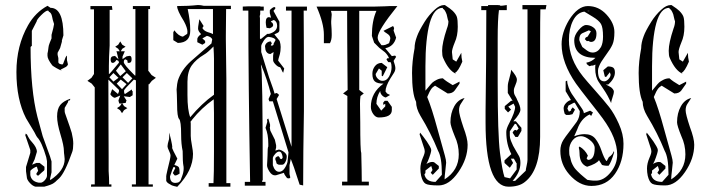

<svg xmlns="http://www.w3.org/2000/svg" viewBox="-20 -739 2784 760"><path d="M169 -697Q161 -697 143 -679Q125 -661 125 -654L106 -617V-557Q106 -556 104 -556H103L101 -552Q101 -382 128 -277L149 -200L178 -120L184 -100V-57L178 -31L179 -26Q236 -64 236 -109Q236 -115 234.5 -124.5Q233 -134 233 -141Q233 -162 219.5 -206.5Q206 -251 206 -278Q206 -308 218.5 -323.5Q231 -339 258 -348Q258 -341 253 -341Q248 -341 250 -336L236 -312V-298L237 -292Q261 -225 264 -213Q270 -188 270 -171Q270 -149 266 -138Q237 -55 214 -33L203 -23Q203 -22 195 -16Q186 -8 155 0H121Q110 -2 98 -15Q86 -28 86 -39L83 -61V-78L100 -134V-145L80 -204Q81 -205 81 -207Q81 -209 82 -210Q86 -208 87.5 -205.5Q89 -203 91 -198.5Q93 -194 96 -190Q98 -186 107 -176Q116 -166 121 -156.5Q126 -147 126 -138L117 -108L107 -87L124 -94H137L156 -79V-68Q156 -64 145 -56Q143 -54 138 -49.5Q133 -45 132 -44Q124 -44 124 -52L131 -63L126 -79Q121 -79 110.5 -72Q100 -65 100 -61V-46Q104 -21 133 -16H143Q151 -18 158.5 -27Q166 -36 166 -44V-101L163 -117Q145 -178 127 -196Q125 -198 116 -216Q113 -221 83 -271Q45 -345 45 -454Q45 -558 91 -639Q120 -690 168 -716L180 -708Q231 -708 231 -599L225 -579V-574L218 -549L208 -530V-522L211 -509V-493Q211 -486 225 -484Q227 -483 229 -485.5Q231 -488 233 -495Q240 -516 245 -519V-501L249 -484Q247 -478 241.5 -474.5Q236 -471 229 -468Q222 -465 219 -463L222 -462L224 -460Q218 -461 204 -469Q190 -477 187 -480Q168 -505 168 -518V-527L170 -537Q172 -551 172 -552Q172 -557 177 -570L184 -587V-601L191 -628L194 -644L189 -660L186 -674Q183 -689 173 -693Q173 -697 169 -697Z M458 -484 439 -459 456 -438 478 -457ZM482 -450 465 -433 487 -411 504 -429ZM458 -424 442 -408 463 -386 481 -406ZM429 -450 413 -433 429 -416 449 -431ZM481 -341Q479 -338 478.5 -335Q478 -332 477 -331.5Q476 -331 472 -331L464 -330L471 -319L484 -311L471 -303L463 -291L455 -303L443 -311L455 -319L462 -330L456 -329Q453 -327 451 -333Q449 -339 449 -342L456 -361L435 -352Q430 -352 423.5 -357.5Q417 -363 417 -367L424 -386L447 -367L451 -377V-383L409 -424Q409 -329 409.5 -245.5Q410 -162 410 -115Q410 -68 410 -62Q412 -37 412 -9H421V0H340L341 -9H355V-393L343 -408L326 -419L342 -431L352 -446V-702H338V-715H423L425 -700H414V-559Q411 -510 411 -478V-446H412Q414 -446 451 -491L449 -498L441 -502Q434 -490 426 -490Q418 -490 418 -504Q418 -517 432 -517H433L435 -518L449 -504L441 -537L444 -536H454L448 -546L436 -554L448 -562L456 -575L464 -562L477 -554L464 -546L458 -536H474L465 -515V-505L481 -516L493 -518Q501 -518 501 -504Q501 -490 490 -490Q485 -490 485 -492Q485 -497 484 -500L477 -504Q470 -504 470 -493Q470 -484 507 -447L515 -439Q516 -440 516 -446V-703H506V-715H574V-703H567V-457L568 -458L580 -442L597 -431L581 -419Q580 -417 577 -414L570 -405Q570 -407 568 -405V-9H585V0H502V-9H518V-421L510 -424Q471 -385 471 -381Q471 -367 475 -367L502 -385Q502 -379 503 -379L505 -378V-362L494 -355L470 -358Z M733 -275Q778 -329 827 -364V-506Q827 -521 825 -555Q801 -530 788 -523Q756 -504 739 -480Q722 -456 722 -415V-363Q722 -303 733 -275ZM681 -326Q681 -349 680 -365Q679 -381 679 -385Q681 -410 684 -420Q698 -463 736 -497Q801 -554 809 -560L817 -567L820 -583Q817 -593 799 -597L781 -587L792 -577V-569L781 -562L761 -572V-583Q760 -592 776 -604Q764 -616 764 -626Q764 -633 766.5 -646.5Q769 -660 769 -663L786 -636L781 -628Q787 -617 802 -612Q819 -607 823 -604V-703H723Q733 -656 733 -621V-617Q733 -570 684 -569L666 -580V-611L670 -619Q687 -596 704 -594L721 -605L722 -613Q722 -629 708 -655Q681 -698 681 -715Q727 -715 762 -719H766Q774 -719 787 -716H894V-703H875Q874 -652 874 -598V-583Q874 -581 876 -425V-146V-14H892V0H806V-14H825Q827 -48 827 -139V-292Q826 -319 826 -346Q777 -311 741 -266Q739 -263 737 -260.5Q735 -258 734 -257V-256Q735 -256 735 -250V-201Q735 -189 739.5 -164.5Q744 -140 744 -130Q744 -64 682 0Q681 1 680 1V0Q659 -4 654 -9Q641 -15 638 -23V-37Q637 -43 643 -67Q655 -114 655 -123Q655 -130 649 -142Q643 -154 643 -160Q643 -168 649 -188Q651 -203 649 -214Q651 -212 656.5 -187.5Q662 -163 662 -157V-156Q661 -155 661 -154Q661 -153 663 -149Q665 -145 665.5 -143.5Q666 -142 667 -140L682 -111L670 -86Q685 -82 688 -76.5Q691 -71 691 -52Q676 -42 671 -45L664 -54L674 -74L670 -78H667L662 -67L653 -41Q653 -15 674 -15Q679 -15 682.5 -16Q686 -17 688 -18Q690 -19 692.5 -22Q695 -25 695.5 -26.5Q696 -28 698 -34Q700 -40 701 -42Q707 -58 707 -72Q707 -80 706 -83Q703 -98 703 -141Q697 -169 697 -205Q697 -260 689 -268Q681 -276 681 -326Z M1085 -139Q1078 -139 1070 -130.5Q1062 -122 1060 -114V-85Q1068 -59 1085 -59Q1097 -59 1106 -72Q1115 -85 1118 -98L1122 -136L1060 -338H1046L1043 -347L1052 -367Q1039 -421 1013 -484V-478Q1020 -465 1020 -27L1018 -23Q1018 -20 1017 -19H1031V-4H949V-19H970Q963 -421 963 -697H941V-713L964 -714H1011V-713H1024V-697H1010V-683L1008 -675L1009 -667V-587L1012 -584L1038 -605H1045Q1077 -614 1077 -637Q1077 -654 1064 -660Q1062 -659 1059.5 -658Q1057 -657 1055 -656Q1053 -655 1052 -652Q1058 -651 1060.5 -644Q1063 -637 1057 -632Q1049 -627 1048 -627L1035 -629Q1032 -642 1032 -651Q1032 -671 1045 -671Q1047 -671 1053 -669L1048 -687V-698Q1048 -700 1055 -705.5Q1062 -711 1065 -711Q1070 -711 1070 -707Q1070 -704 1066 -700.5Q1062 -697 1063 -695L1086 -653V-620Q1086 -615 1083 -612Q1080 -609 1073.5 -606.5Q1067 -604 1066 -603L1087 -577Q1091 -564 1091 -553Q1091 -544 1090 -537Q1089 -530 1088 -525.5Q1087 -521 1084.5 -513.5Q1082 -506 1081 -499L1105 -468L1101 -451Q1099 -452 1094.5 -462.5Q1090 -473 1088 -473Q1080 -474 1070.5 -484Q1061 -494 1061 -501V-518L1063 -533L1050 -525Q1036 -526 1031 -541L1029 -556Q1030 -564 1036.5 -569.5Q1043 -575 1052 -575L1056 -567L1052 -561Q1052 -557 1059 -559Q1064 -561 1063 -566L1071 -581Q1067 -590 1044 -593H1043Q1034 -593 1024 -578Q1014 -563 1014 -556V-533L1045 -433L1061 -388L1067 -368L1074 -371Q1084 -367 1084 -362L1075 -347L1134 -158V-697H1112V-713H1195V-697H1182Q1183 -584 1183 -356V-299Q1180 -132 1180 -5L1166 -8L1144 -75L1131 -110L1126 -85V-50L1129 -37Q1128 -33 1123 -33Q1119 -33 1117 -34Q1115 -35 1112 -40L1109 -44Q1104 -51 1104 -55L1075 -46Q1073 -45 1068 -45Q1056 -45 1046.5 -60Q1037 -75 1037 -85Q1037 -90 1038 -102Q1039 -114 1039 -123Q1039 -156 1042 -159V-170Q1042 -208 1031 -233L1038 -257L1037 -266L1042 -270L1049 -246V-239Q1049 -236 1048 -235L1050 -222L1068 -186L1073 -164V-155L1070 -143L1084 -147Q1095 -145 1105 -137Q1115 -129 1115 -120Q1115 -108 1109.5 -97.5Q1104 -87 1097 -87H1084Q1083 -87 1081 -88Q1072 -92 1074 -97L1070 -107V-114L1076 -119L1082 -121L1087 -116Q1087 -113 1088 -112Q1089 -112 1091 -110Q1096 -107 1099 -116Q1096 -139 1085 -139Z M1494 -419Q1511 -419 1520.5 -437Q1530 -455 1530 -473Q1530 -486 1526 -493H1517L1510 -503Q1512 -511 1520 -508Q1516 -520 1504 -532L1481 -550L1461 -570L1452 -597Q1452 -656 1470 -696H1402V-383L1420 -369L1407 -359Q1405 -345 1405 -329Q1405 -316 1405.5 -291Q1406 -266 1406 -255Q1406 -141 1410 -134Q1412 -56 1412 -20H1440V-5H1334V-20H1355V-359L1338 -369L1356 -383Q1354 -601 1354 -696H1290Q1293 -687 1293 -681Q1293 -677 1292 -668.5Q1291 -660 1291 -655V-647Q1293 -621 1293 -606V-599Q1293 -581 1286 -568H1262V-602Q1262 -647 1233 -713H1465L1502 -714L1524 -715H1553Q1475 -618 1475 -591Q1475 -582 1480 -574L1490 -560H1498Q1501 -560 1505.5 -561.5Q1510 -563 1514.5 -565.5Q1519 -568 1520 -568Q1525 -583 1525 -587Q1525 -598 1513 -605.5Q1501 -613 1498 -617L1536 -636L1540 -628L1538 -618L1548 -590Q1539 -555 1505 -548L1531 -517L1544 -519L1548 -514L1538 -498Q1545 -478 1545 -469Q1545 -459 1539 -450L1525 -428Q1506 -397 1506 -377L1512 -369L1524 -363L1507 -353Q1498 -355 1491.5 -362.5Q1485 -370 1485 -379Q1470 -355 1470 -328L1489 -301L1505 -318V-328L1497 -324V-333L1503 -340H1514L1531 -316V-303Q1531 -274 1479 -274Q1467 -274 1457.5 -287.5Q1448 -301 1448 -316Q1448 -372 1498 -408Q1474 -408 1464 -416.5Q1454 -425 1454 -447Q1454 -464 1464 -477Q1474 -490 1491 -490L1513 -473L1495 -437L1491 -439V-459L1480 -468L1467 -446Q1467 -436 1475.5 -427.5Q1484 -419 1494 -419Z M1664 -380Q1666 -382 1676.5 -395Q1687 -408 1692 -412.5Q1697 -417 1708.5 -423Q1720 -429 1733 -429Q1746 -417 1772 -402L1799 -416V-408L1780 -381Q1771 -369 1752 -369L1702 -400Q1697 -397 1693 -393.5Q1689 -390 1685.5 -384.5Q1682 -379 1680.5 -376Q1679 -373 1675.5 -365Q1672 -357 1671 -355Q1689 -312 1712 -227L1741 -123Q1746 -105 1746 -95Q1746 -90 1743 -65.5Q1740 -41 1740 -34V-29Q1796 -65 1796 -128Q1796 -166 1780 -200Q1763 -242 1763 -255Q1763 -291 1778 -318Q1793 -345 1819 -351L1804 -328Q1797 -318 1797 -302Q1797 -287 1814 -236Q1831 -191 1831 -166Q1831 -111 1794.5 -58Q1758 -5 1716 -5Q1677 -5 1665 -11.5Q1653 -18 1647 -43Q1644 -57 1644 -72Q1644 -92 1654 -115Q1663 -135 1661 -143Q1660 -146 1660 -149L1641 -207L1643 -214Q1645 -212 1654.5 -199.5Q1664 -187 1669.5 -179Q1675 -171 1681 -160.5Q1687 -150 1687 -145Q1687 -140 1684 -130L1679 -115Q1674 -100 1668 -90Q1681 -98 1691 -98Q1693 -98 1695 -97.5Q1697 -97 1698 -97L1717 -82V-72L1693 -47L1685 -55L1692 -66L1687 -82L1664 -64V-54L1660 -49Q1666 -19 1704 -19L1729 -47V-52Q1729 -116 1714 -142Q1686 -212 1644 -281Q1627 -310 1627 -336Q1611 -368 1611 -450Q1611 -495 1621 -548Q1621 -570 1631 -596Q1638 -616 1661 -653Q1678 -680 1700 -700Q1720 -719 1738 -719H1741Q1764 -704 1772 -696Q1785 -683 1788.5 -672Q1792 -661 1792 -633Q1792 -597 1780 -571Q1769 -544 1769 -533L1772 -504L1786 -495L1806 -530Q1806 -511 1810 -495Q1793 -455 1781 -451L1785 -447Q1756 -459 1734 -510Q1730 -518 1730 -538Q1730 -569 1749 -626Q1755 -641 1755 -655Q1753 -659 1751 -669Q1749 -679 1748 -682Q1741 -701 1734 -704L1732 -708Q1698 -708 1681 -648Q1664 -586 1664 -477Z M2026 -424Q2026 -415 2020 -402Q2014 -389 2014 -381Q2014 -372 2015.5 -367.5Q2017 -363 2021 -356.5Q2025 -350 2027 -344Q2040 -319 2040 -305Q2040 -290 2012 -259H2022L2044 -233V-221L2030 -197H2020L2009 -214Q2017 -230 2025 -222L2033 -230L2023 -248L2018 -249L1998 -219V-202Q1998 -193 2002.5 -181.5Q2007 -170 2011 -162Q2015 -154 2023.5 -140Q2032 -126 2034 -122Q2040 -112 2040 -94Q2040 -57 2009 -23H2019L2061 -63Q2061 -67 2064.5 -83Q2068 -99 2068 -106V-702H2048V-719H2143L2140 -702H2119Q2118 -663 2118 -580V-197Q2118 -66 2058 -19Q2035 0 1993 0Q1902 0 1902 -254V-299Q1905 -504 1905 -699H1885V-715H1912V-719H1949Q1961 -719 1961 -716Q1967 -716 1986 -719V-699H1955Q1950 -662 1950 -586V-413Q1950 -207 1959 -135Q1968 -64 1977 -38L1999 -33L2025 -68V-89L2026 -90L2014 -111H2002L2011 -94L1998 -75L1977 -94V-104L2004 -129Q1984 -167 1984 -217Q1984 -230 1996 -252Q2019 -296 2019 -316L2013 -329L1992 -317L2003 -305L1991 -294L1978 -308V-319L2003 -340H2009L1990 -371V-398Q1990 -409 1996.5 -430.5Q2003 -452 2003 -463Q2026 -437 2026 -424Z M2300 -640Q2315 -640 2328 -631Q2341 -622 2341 -607Q2341 -573 2319 -573Q2316 -573 2309 -577L2303 -576L2295 -584L2299 -591L2306 -594L2319 -615L2311 -619Q2299 -614 2284 -607Q2273 -601 2273 -582Q2273 -577 2285 -553Q2287 -552 2295.5 -545Q2304 -538 2311 -534.5Q2318 -531 2326 -531Q2346 -531 2359 -553Q2367 -569 2367 -594Q2367 -630 2359 -644Q2351 -658 2326 -673L2293 -693Q2264 -689 2248 -657Q2232 -625 2232 -580Q2232 -506 2288 -436Q2300 -421 2335.5 -381Q2371 -341 2391 -315.5Q2411 -290 2429.5 -249Q2448 -208 2448 -170Q2448 -99 2414.5 -51Q2381 -3 2321 -3Q2273 -3 2233 -49Q2198 -89 2198 -142Q2198 -166 2210 -185Q2216 -195 2236.5 -221.5Q2257 -248 2263 -257Q2275 -275 2275 -299L2256 -331L2253 -333L2230 -321L2226 -309L2232 -297L2241 -302L2240 -305L2247 -314L2256 -305L2246 -287Q2233 -283 2227 -284H2221L2215 -289Q2211 -303 2211 -310Q2211 -321 2220.5 -331Q2230 -341 2240 -343L2219 -378V-417L2225 -420Q2225 -408 2231 -392.5Q2237 -377 2243 -368Q2249 -359 2263 -339Q2277 -319 2281 -313Q2291 -299 2291 -291L2316 -301L2327 -294L2320 -280L2314 -286Q2280 -270 2265 -227L2253 -200H2254Q2275 -208 2294 -208Q2322 -208 2336.5 -190Q2351 -172 2361 -142.5Q2371 -113 2380 -102H2382L2390 -117Q2404 -125 2410 -141L2411 -136Q2399 -95 2389 -83H2379L2371 -84L2363 -86L2351 -105Q2342 -91 2304 -79Q2274 -90 2274 -133Q2274 -144 2271 -155L2274 -159Q2296 -146 2307 -123L2302 -112L2307 -106Q2334 -106 2334 -153Q2334 -170 2314.5 -185Q2295 -200 2280 -200Q2259 -200 2246 -183Q2233 -166 2233 -144Q2233 -134 2233.5 -129.5Q2234 -125 2234.5 -123.5Q2235 -122 2236.5 -118Q2238 -114 2239 -108V-107Q2241 -98 2245.5 -89Q2250 -80 2254 -74.5Q2258 -69 2266 -61Q2274 -53 2278 -49.5Q2282 -46 2292 -37.5Q2302 -29 2305 -27L2319 -25Q2324 -24 2339 -24Q2371 -24 2398 -58Q2423 -89 2423 -127Q2423 -192 2366 -270Q2353 -288 2315.5 -335.5Q2278 -383 2260 -408Q2203 -490 2203 -564Q2203 -610 2232 -659Q2267 -715 2307 -715Q2350 -715 2381 -681Q2412 -647 2412 -612Q2412 -580 2404.5 -563Q2397 -546 2379 -522L2372 -512Q2365 -502 2360.5 -495Q2356 -488 2351.5 -477.5Q2347 -467 2347 -459Q2347 -417 2372 -417Q2380 -417 2388.5 -426Q2397 -435 2397 -444L2394 -453L2379 -434L2374 -436L2368 -461L2386 -476Q2401 -476 2407.5 -471Q2414 -466 2414 -452Q2414 -428 2387 -404L2382 -405L2379 -404Q2381 -403 2388 -399.5Q2395 -396 2398.5 -393.5Q2402 -391 2406 -386Q2410 -381 2410 -376Q2410 -369 2404.5 -353Q2399 -337 2399 -331Q2392 -347 2385 -360Q2378 -373 2366 -390.5Q2354 -408 2351 -413Q2336 -434 2336 -469Q2336 -478 2337 -483H2336L2326 -479L2324 -480L2313 -477L2303 -485L2301 -491Q2321 -494 2337 -510Q2253 -510 2253 -580Q2253 -599 2270 -619.5Q2287 -640 2300 -640ZM2313 -696H2306V-695H2313Z M2561 -380Q2563 -382 2573.5 -395Q2584 -408 2589 -412.5Q2594 -417 2605.5 -423Q2617 -429 2630 -429Q2643 -417 2669 -402L2696 -416V-408L2677 -381Q2668 -369 2649 -369L2599 -400Q2594 -397 2590 -393.5Q2586 -390 2582.5 -384.5Q2579 -379 2577.5 -376Q2576 -373 2572.5 -365Q2569 -357 2568 -355Q2586 -312 2609 -227L2638 -123Q2643 -105 2643 -95Q2643 -90 2640 -65.5Q2637 -41 2637 -34V-29Q2693 -65 2693 -128Q2693 -166 2677 -200Q2660 -242 2660 -255Q2660 -291 2675 -318Q2690 -345 2716 -351L2701 -328Q2694 -318 2694 -302Q2694 -287 2711 -236Q2728 -191 2728 -166Q2728 -111 2691.5 -58Q2655 -5 2613 -5Q2574 -5 2562 -11.5Q2550 -18 2544 -43Q2541 -57 2541 -72Q2541 -92 2551 -115Q2560 -135 2558 -143Q2557 -146 2557 -149L2538 -207L2540 -214Q2542 -212 2551.5 -199.5Q2561 -187 2566.5 -179Q2572 -171 2578 -160.5Q2584 -150 2584 -145Q2584 -140 2581 -130L2576 -115Q2571 -100 2565 -90Q2578 -98 2588 -98Q2590 -98 2592 -97.5Q2594 -97 2595 -97L2614 -82V-72L2590 -47L2582 -55L2589 -66L2584 -82L2561 -64V-54L2557 -49Q2563 -19 2601 -19L2626 -47V-52Q2626 -116 2611 -142Q2583 -212 2541 -281Q2524 -310 2524 -336Q2508 -368 2508 -450Q2508 -495 2518 -548Q2518 -570 2528 -596Q2535 -616 2558 -653Q2575 -680 2597 -700Q2617 -719 2635 -719H2638Q2661 -704 2669 -696Q2682 -683 2685.5 -672Q2689 -661 2689 -633Q2689 -597 2677 -571Q2666 -544 2666 -533L2669 -504L2683 -495L2703 -530Q2703 -511 2707 -495Q2690 -455 2678 -451L2682 -447Q2653 -459 2631 -510Q2627 -518 2627 -538Q2627 -569 2646 -626Q2652 -641 2652 -655Q2650 -659 2648 -669Q2646 -679 2645 -682Q2638 -701 2631 -704L2629 -708Q2595 -708 2578 -648Q2561 -586 2561 -477Z"/></svg>

Font: Bukvitsa
Style: Regular
Weight: 500
Foundry: Ponomar Technologies, Inc.
Version: Version 1.1